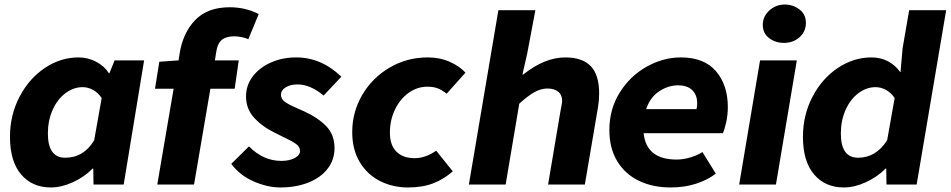

<svg xmlns="http://www.w3.org/2000/svg" viewBox="-20 -813 4189 846"><path d="M24 -210Q24 -306 66 -386.5Q108 -467 177.5 -513.5Q247 -560 326 -560Q367 -560 403.5 -541Q440 -522 460 -490H462L485 -547H615L525 0H392L391 -70H388Q350 -32 300 -9.5Q250 13 204 13Q122 13 73 -44.5Q24 -102 24 -210ZM395 -195 428 -381Q413 -404 390.5 -416.5Q368 -429 344 -429Q304 -429 268.5 -402.5Q233 -376 212 -329Q191 -282 191 -225Q191 -118 267 -118Q349 -118 395 -195Z M745 -422H663L682 -541L767 -547L771 -574Q785 -667 839.5 -724Q894 -781 992 -781Q1062 -781 1120 -751L1074 -640Q1063 -646 1044.5 -649.5Q1026 -653 1012 -653Q977 -653 957.5 -637.5Q938 -622 932 -580L927 -547H1032L1014 -422H907L835 0H673Z M999 -91 1077 -168Q1140 -104 1220 -104Q1254 -104 1278 -116.5Q1302 -129 1302 -148Q1302 -166 1284 -179Q1266 -192 1217 -215L1191 -228Q1137 -254 1100.5 -293.5Q1064 -333 1064 -388Q1064 -437 1093.5 -476Q1123 -515 1173.5 -537.5Q1224 -560 1285 -560Q1396 -560 1484 -475L1406 -392Q1347 -441 1291 -441Q1259 -441 1238.5 -428Q1218 -415 1218 -396Q1218 -376 1237 -363Q1256 -350 1296 -333L1319 -323Q1382 -294 1418 -256.5Q1454 -219 1454 -160Q1454 -109 1423.5 -69.5Q1393 -30 1338.5 -8.5Q1284 13 1215 13Q1159 13 1098 -13.5Q1037 -40 999 -91Z M1532 -231Q1532 -319 1576 -394.5Q1620 -470 1696.5 -515Q1773 -560 1865 -560Q1918 -560 1961 -541Q2004 -522 2031 -493L1948 -400Q1927 -417 1908 -424Q1889 -431 1863 -431Q1818 -431 1780 -403.5Q1742 -376 1720 -329.5Q1698 -283 1698 -229Q1698 -173 1727 -144.5Q1756 -116 1807 -116Q1854 -116 1902 -149L1975 -58Q1937 -24 1889.5 -5.5Q1842 13 1778 13Q1710 13 1654 -15.5Q1598 -44 1565 -99Q1532 -154 1532 -231Z M2176 -768H2339L2303 -577L2282 -485H2286Q2380 -560 2471 -560Q2546 -560 2583 -521.5Q2620 -483 2620 -401Q2620 -371 2615 -341L2557 0H2395L2449 -320L2453 -342Q2457 -362 2457 -368Q2457 -395 2439.5 -409Q2422 -423 2392 -423Q2364 -423 2335 -407Q2306 -391 2268 -356L2208 0H2046Z M2665 -240Q2665 -332 2710.5 -405Q2756 -478 2829 -519Q2902 -560 2980 -560Q3083 -560 3135 -499Q3187 -438 3187 -341Q3187 -306 3179.5 -273Q3172 -240 3165 -226H2816Q2828 -110 2961 -110Q2991 -110 3022.5 -119.5Q3054 -129 3075 -143L3134 -48Q3098 -20 3047 -3.5Q2996 13 2935 13Q2856 13 2795 -16.5Q2734 -46 2699.5 -103Q2665 -160 2665 -240ZM3049 -332Q3052 -346 3052 -358Q3052 -394 3030.5 -415.5Q3009 -437 2967 -437Q2925 -437 2885 -411Q2845 -385 2827 -332Z M3329 -547H3491L3399 0H3237ZM3341 -704Q3341 -740 3369.5 -766.5Q3398 -793 3438 -793Q3474 -793 3502.5 -771.5Q3531 -750 3531 -712Q3531 -674 3503 -649Q3475 -624 3434 -624Q3397 -624 3369 -645Q3341 -666 3341 -704Z M3518 -210Q3518 -306 3560 -386.5Q3602 -467 3671.5 -513.5Q3741 -560 3820 -560Q3861 -560 3893.5 -542.5Q3926 -525 3946 -496H3948L3957 -600L3986 -768H4149L4019 0H3886L3885 -70H3882Q3844 -32 3794 -9.5Q3744 13 3698 13Q3616 13 3567 -44.5Q3518 -102 3518 -210ZM3889 -195 3922 -381Q3907 -404 3884.5 -416.5Q3862 -429 3838 -429Q3798 -429 3762.5 -402.5Q3727 -376 3706 -329Q3685 -282 3685 -225Q3685 -118 3761 -118Q3840 -118 3889 -195Z"/></svg>

Font: Nebula Sans Bold
Style: Regular
Weight: 700
Italic angle: -9°
Designer: Paul D. Hunt for Adobe (as Source Sans)
Foundry: Nebula Entertainment & Broadcasting LLC
Version: Version 1.010